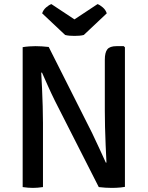

<svg xmlns="http://www.w3.org/2000/svg" viewBox="-20 -912 720 936"><path d="M90.5 -682Q103.5 -684.5 122.5 -685.8Q141.5 -687 153.5 -687Q166.5 -687 184.2 -686Q202 -685 217.5 -683L189.5 -559.5L181 -557.5Q183 -523 185 -480.2Q187 -437.5 188.2 -393.8Q189.5 -350 189.5 -313V0Q176 2 163.5 3Q151 4 140.5 4Q130 4 116.8 3Q103.5 2 90.5 0ZM248 -420Q230 -456.5 214.2 -491.8Q198.5 -527 184.5 -558.5L134.5 -618.5L217.5 -683L429 -263.5Q448 -224.5 464.8 -187.2Q481.5 -150 496 -119L548.5 -64L461.5 0ZM589 -681.5V-1Q581 0.5 569.5 1.8Q558 3 546.5 3.5Q535 4 525 4Q510.5 4 494 3Q477.5 2 461.5 0L490.5 -118.5L499 -119.5Q497 -160 495 -205Q493 -250 492 -293.5Q491 -337 491 -371.5V-621Q491 -656 503.2 -671.5Q515.5 -687 548 -687H583ZM455.5 -892Q467 -888 481 -876Q495 -864 500.5 -847L388.5 -741.5Q379.5 -739 367.5 -738Q355.5 -737 343 -737Q330.5 -737 318.8 -738Q307 -739 297.5 -741.5L185.5 -847Q191 -864 205 -876Q219 -888 230.5 -892L343 -817.5Z"/></svg>

Font: Signika Light
Style: Regular
Weight: 400
Version: Version 2.003;gftools[0.9.32]